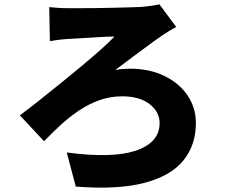

<svg xmlns="http://www.w3.org/2000/svg" viewBox="-20 -802 1040 889"><path d="M208 -769Q220 -768 244 -766Q268 -764 296 -764Q312 -764 345 -764Q378 -764 419.5 -764.5Q461 -765 503.5 -766Q546 -767 581.5 -768Q617 -769 637 -770Q657 -772 679.5 -775Q702 -778 718 -782L796 -677Q780 -669 763 -658.5Q746 -648 734 -640Q716 -628 692 -610.5Q668 -593 639 -571.5Q610 -550 578.5 -526.5Q547 -503 514 -478Q529 -481 548.5 -482.5Q568 -484 581 -484Q672 -484 741 -450.5Q810 -417 848.5 -360Q887 -303 887 -232Q887 -131 829.5 -59.5Q772 12 649.5 44.5Q527 77 331 62L289 -96Q393 -82 473 -84Q553 -86 607.5 -104Q662 -122 690.5 -154Q719 -186 719 -232Q719 -284 672.5 -320Q626 -356 546 -356Q491 -356 441.5 -338.5Q392 -321 347 -291Q302 -261 261.5 -224Q221 -187 184 -148L72 -268Q110 -296 158.5 -334.5Q207 -373 259 -415Q311 -457 360 -498Q409 -539 448.5 -574Q488 -609 510 -633Q495 -633 474 -632Q453 -631 428.5 -629.5Q404 -628 380 -626.5Q356 -625 335.5 -624Q315 -623 301 -622Q281 -621 254.5 -618Q228 -615 211 -612Z"/></svg>

Font: Noto Sans SC Black
Style: Regular
Weight: 900
Designer: Ryoko NISHIZUKA  (kana, bopomofo & ideographs); Paul D. Hunt (Latin, Greek & Cyrillic); Sandoll Communications , Soo-you
Foundry: Adobe
Version: Version 2.004-H2;hotconv 1.0.118;makeotfexe 2.5.65603